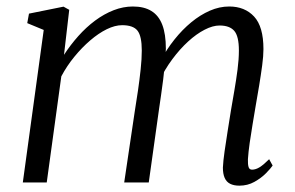

<svg xmlns="http://www.w3.org/2000/svg" viewBox="-20 -576 932 606"><path d="M198.5 -545 182 -403Q202.5 -434.5 227.2 -462.2Q252 -490 280.2 -511Q308.5 -532 338.8 -543.8Q369 -555.5 399.5 -555.5Q435 -555.5 458 -541.2Q481 -527 492.2 -497.8Q503.5 -468.5 503.5 -422Q503.5 -417 502.8 -409.8Q502 -402.5 501.2 -393.5Q500.5 -384.5 499 -374.5L487 -384.5Q506 -420.5 530.8 -451.5Q555.5 -482.5 583.8 -505.8Q612 -529 642.2 -542.2Q672.5 -555.5 703.5 -555.5Q752.5 -555.5 782 -523.8Q811.5 -492 811.5 -421Q811.5 -399.5 807.5 -369.5Q803.5 -339.5 798 -306.2Q792.5 -273 787 -242Q782.5 -214 777.2 -183.5Q772 -153 768 -124.5Q764 -96 762.5 -73.5Q762 -57.5 764.5 -49Q767 -40.5 775.5 -40.5Q787 -40.5 799.5 -48.2Q812 -56 829.5 -73.5L840.5 -53.5Q834.5 -44.5 819.5 -29.2Q804.5 -14 783 -2Q761.5 10 735.5 10Q718 10 706.2 4Q694.5 -2 689 -14.8Q683.5 -27.5 683.5 -47Q684.5 -68 688.8 -98.2Q693 -128.5 698.5 -162.2Q704 -196 709 -228Q714 -257.5 719.8 -290.8Q725.5 -324 729.8 -356.8Q734 -389.5 734 -416.5Q734 -462 719.2 -478.8Q704.5 -495.5 673 -495.5Q651.5 -495.5 625.8 -482.2Q600 -469 573.8 -445Q547.5 -421 523.8 -389Q500 -357 482 -319L500 -370Q498 -349 495 -324.8Q492 -300.5 488.5 -276.8Q485 -253 482 -232L449.5 0H372L405.5 -225.5Q410.5 -256 415.5 -290.2Q420.5 -324.5 424 -357.5Q427.5 -390.5 427.5 -416.5Q427.5 -462 414 -479.2Q400.5 -496.5 365.5 -496.5Q343 -496.5 317 -483.8Q291 -471 264.8 -448.5Q238.5 -426 214.8 -397Q191 -368 173.5 -335L127.5 0H52L118 -481.5L66 -503L71.5 -533L180.5 -555Z"/></svg>

Font: Merriweather 48pt Light
Style: Italic
Weight: 300
Italic angle: -7.8°
Version: Version 2.101